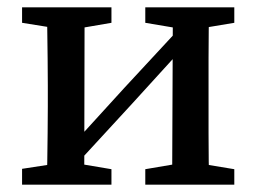

<svg xmlns="http://www.w3.org/2000/svg" viewBox="-20 -502 697 522"><path d="M40 0V-43L144 -59H182L283 -42V0ZM375 0V-42L475 -59H514L617 -42V0ZM107 0Q108 -25 108.5 -62.5Q109 -100 109.5 -140Q110 -180 110 -213V-270Q110 -303 109.5 -343Q109 -383 108.5 -420.5Q108 -458 107 -482H210L209 0ZM178 -45 141 -82H153L318 -263L483 -441L515 -400H503L340 -221ZM448 0 450 -482H549Q548 -458 547.5 -420.5Q547 -383 547 -343Q547 -303 547 -270V-213Q547 -180 547 -140Q547 -100 547.5 -62.5Q548 -25 549 0ZM40 -440V-482H283V-440L184 -423H146ZM375 -440V-482H617V-440L515 -423H476Z"/></svg>

Font: Source Serif 4 18pt Medium
Style: Regular
Weight: 500
Designer: Frank Grießhammer
Foundry: Adobe Systems Incorporated
Version: Version 4.004;hotconv 1.0.116;makeotfexe 2.5.65601